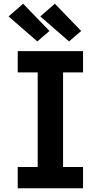

<svg xmlns="http://www.w3.org/2000/svg" viewBox="-20 -1009 540 1029"><path d="M75 0V-114H182V-621H75V-735H425V-621H318V-114H425V0ZM350 -787 196 -921 274 -989 415 -843ZM180 -787 26 -921 104 -989 245 -843Z"/></svg>

Font: Iosevka Term Curly Heavy
Style: Regular
Weight: 900
Designer: Belleve Invis
Foundry: Belleve Invis
Version: Version 32.3.0